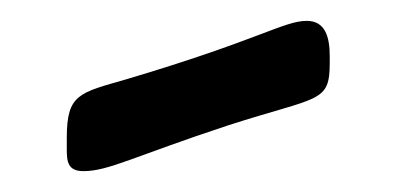

<svg xmlns="http://www.w3.org/2000/svg" viewBox="-20 -288 380 184"><path d="M44 -145C44 -133 45 -124 60 -124C84 -124 108 -138 199 -168C286 -196 296 -189 296 -228V-234C296 -252 292 -268 274 -268C252 -268 229 -250 101 -212C56 -199 44 -198 44 -156Z"/></svg>

Font: OFL Sorts Mill Goudy
Style: Regular
Weight: 500
Version: Version 003.000